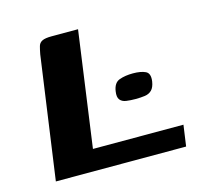

<svg xmlns="http://www.w3.org/2000/svg" viewBox="-75 -543 660 625"><g transform="rotate(-15 254.5 -230.0)"><path d="M238 -460 184 -71H489L479 0H40L98 -413Q101 -429 104 -439.5Q107 -450 117 -455Q127 -460 149 -460ZM304 -233Q308 -261 327.5 -268Q347 -275 373 -275Q400 -275 415.5 -267.5Q431 -260 427 -233Q424 -214 415 -205Q406 -196 392 -194Q378 -192 360 -192Q343 -192 329 -194Q315 -196 308 -205Q301 -214 304 -233Z"/></g></svg>

Font: Genos Thin SemiBold
Style: Italic
Weight: 600
Italic angle: -8°
Version: Version 1.010